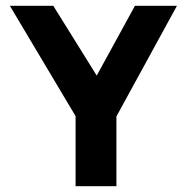

<svg xmlns="http://www.w3.org/2000/svg" viewBox="-20 -643 640 663"><path d="M241 0V-242L14 -623H164L314 -382L446 -623H591L382 -241V0Z"/></svg>

Font: Inconsolata Expanded Black
Style: Regular
Weight: 900
Width: 7
Monospace: yes
Designer: Raph Levien, Cyreal, Brenton Simpson
Foundry: Raph Levien, Cyreal, Google
Version: Version 3.001; ttfautohint (v1.8.2.53-6de2)